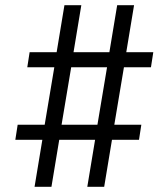

<svg xmlns="http://www.w3.org/2000/svg" viewBox="-20 -737 640 739"><path d="M113 -18 143 -199H39L48 -257H152L189 -478H85L94 -536H198L228 -717H293L263 -536H401L431 -717H496L466 -536H570L561 -478H457L420 -257H524L515 -199H411L381 -18H316L346 -199H208L178 -18ZM217 -257H355L392 -478H254Z"/></svg>

Font: Iosevka Aile Light
Style: Italic
Weight: 300
Italic angle: -9°
Designer: Belleve Invis
Foundry: Belleve Invis
Version: Version 31.1.0; ttfautohint (v1.8.4)